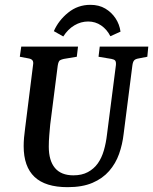

<svg xmlns="http://www.w3.org/2000/svg" viewBox="-20 -763 634 795"><path d="M260 12Q168 12 123 -30.5Q78 -73 78 -158Q78 -174 79.5 -192.5Q81 -211 84 -232L117 -495Q119 -507 114.5 -513Q110 -519 99 -521L62 -528L68 -570H303L298 -528L244 -519Q235 -517 228.5 -513.5Q222 -510 219 -491L188 -248Q186 -228 184 -203Q182 -178 182 -156Q182 -98 207.5 -67.5Q233 -37 284 -37Q319 -37 344 -50.5Q369 -64 385 -86.5Q401 -109 410 -140Q419 -171 423 -206L460 -494Q461 -507 457 -512Q453 -517 442 -519L388 -528L393 -570H594L590 -528L554 -521Q541 -519 535.5 -513Q530 -507 528 -491L492 -209Q487 -165 473 -125.5Q459 -86 432 -55Q405 -24 363 -6Q321 12 260 12ZM437 -613Q423 -641 399 -657.5Q375 -674 345 -674Q315 -674 288 -658Q261 -642 242 -612L203 -634Q222 -678 262 -710.5Q302 -743 354 -743Q390 -743 416 -727.5Q442 -712 458.5 -687Q475 -662 479 -632Z"/></svg>

Font: Yrsa Medium
Style: Italic
Weight: 500
Italic angle: -7.10001°
Designer: Anna Giedrys (Yrsa+Rasa design), David Brezina (Yrsa art-direction, Rasa art-direction, design)
Foundry: Rosetta Type Foundry
Version: Version 2.004